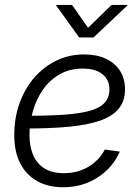

<svg xmlns="http://www.w3.org/2000/svg" viewBox="-20 -765 578 795"><path d="M241.2 10.3Q180.2 10.3 134.8 -14.6Q89.4 -39.6 64.2 -87.6Q39.1 -135.7 39.1 -205.6Q39.1 -276.4 60.8 -337.2Q82.5 -397.9 121.8 -443.4Q161.1 -488.8 213.9 -514.2Q266.6 -539.6 328.1 -539.6Q380.9 -539.6 418.7 -521.7Q456.5 -503.9 477.1 -471.4Q497.6 -439 497.6 -395Q497.6 -346.2 471.2 -314.5Q444.8 -282.7 392.6 -264.9Q340.3 -247.1 263.4 -240Q186.5 -232.9 85.4 -232.9L93.3 -285.6Q183.6 -285.6 248 -290.3Q312.5 -294.9 353.3 -306.6Q394 -318.4 413.6 -339.8Q433.1 -361.3 433.1 -395Q433.1 -434.1 404.5 -457.5Q376 -481 322.8 -481Q268.1 -481 226.6 -457Q185.1 -433.1 157.5 -393.3Q129.9 -353.5 116 -304.2Q102.1 -254.9 102.1 -204.1Q102.1 -159.7 116.7 -124.3Q131.3 -88.9 162.8 -68.4Q194.3 -47.9 244.6 -47.9Q302.2 -47.9 346.9 -75Q391.6 -102.1 414.1 -146L476.1 -137.2Q447.3 -71.3 384.8 -30.5Q322.3 10.3 241.2 10.3ZM278.3 -744.6 344.7 -649.9 441.9 -744.6H508.3L507.8 -742.7L367.2 -609.9H307.6L212.4 -742.7L212.9 -744.6Z"/></svg>

Font: Inter 24pt Light
Style: Italic
Weight: 300
Italic angle: -9.3988°
Designer: Rasmus Andersson
Foundry: rsms
Version: Version 4.001;git-66647c0bb